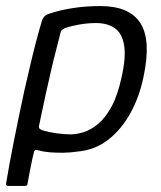

<svg xmlns="http://www.w3.org/2000/svg" viewBox="-21 -500 531 633"><path d="M-1 105Q9 45 24 -31Q39 -107 59 -200Q68 -238 77.5 -279.5Q87 -321 97.5 -361Q108 -401 118 -434Q121 -441 126 -446.5Q131 -452 145 -456Q178 -467 220 -473.5Q262 -480 310 -480Q406 -480 442 -423.5Q478 -367 452 -246Q439 -182 409.5 -128Q380 -74 336 -39.5Q292 -5 232 0Q213 3 188.5 3.5Q164 4 142 2Q120 0 107 -4Q101 -6 97 -5.5Q93 -5 91 1Q89 8 85.5 24.5Q82 41 78 61Q74 81 71 99Q70 105 69 109Q68 113 59 113H7Q2 113 0 110.5Q-2 108 -1 105ZM108 -87Q106 -78 110.5 -75Q115 -72 120 -70Q140 -64 165.5 -60.5Q191 -57 211 -57Q232 -57 255.5 -64.5Q279 -72 303 -92Q327 -112 347 -149Q367 -186 380 -246Q395 -313 388 -352Q381 -391 357 -407.5Q333 -424 295 -424Q269 -424 242.5 -419.5Q216 -415 195 -408Q190 -406 185 -402.5Q180 -399 179 -394Q173 -369 164 -335Q155 -301 146.5 -263.5Q138 -226 130 -190.5Q122 -155 116.5 -127.5Q111 -100 108 -87Z"/></svg>

Font: Glory
Style: Italic
Weight: 400
Italic angle: -12°
Designer: Robert Leuschke
Foundry: Robert Leuschke
Version: Version 1.011